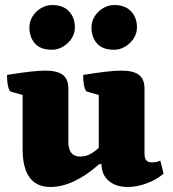

<svg xmlns="http://www.w3.org/2000/svg" viewBox="-20 -732 687 764"><path d="M181 12Q70 12 70 -139V-354L24 -367Q17 -369 12.5 -387Q8 -405 8 -434Q65 -443 101 -447Q137 -451 160 -451Q208 -451 230 -434Q252 -417 252 -379V-168Q252 -109 299 -109Q322 -109 341 -120Q360 -131 373 -144V-354L327 -367Q320 -369 315.5 -387Q311 -405 311 -434Q368 -443 404 -447Q440 -451 463 -451Q511 -451 533 -434Q555 -417 555 -379V-121Q555 -102 562 -94Q569 -86 585 -86Q604 -86 618 -93L631 -41Q603 -17 564 -2.5Q525 12 488 12Q441 12 412.5 -12.5Q384 -37 384 -79H375Q272 12 181 12ZM434 -534Q388 -534 366 -559Q344 -584 344 -623Q344 -647 357 -667.5Q370 -688 391 -700Q412 -712 434 -712Q478 -712 501.5 -687Q525 -662 525 -623Q525 -599 512 -579Q499 -559 478 -546.5Q457 -534 434 -534ZM187 -534Q141 -534 119 -559Q97 -584 97 -623Q97 -647 110 -667.5Q123 -688 144 -700Q165 -712 187 -712Q231 -712 254.5 -687Q278 -662 278 -623Q278 -599 265 -579Q252 -559 231 -546.5Q210 -534 187 -534Z"/></svg>

Font: Petrona Black
Style: Regular
Weight: 900
Designer: Ringo R. Seeber
Foundry: Ringo R. Seeber
Version: Version 2.001; ttfautohint (v1.8.3)